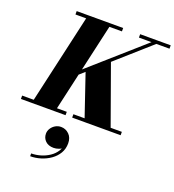

<svg xmlns="http://www.w3.org/2000/svg" viewBox="-235 -896 1285 1417"><g transform="rotate(20 408.0 -188.0)"><path d="M145 -217 746.5 -748H784.5L185.5 -217ZM-43.5 0V-26.5H307V0ZM359 0V-26.5H739.5V0ZM41.5 0 211.5 -750H394L224 0ZM456 0 328.5 -375 481 -501.5 661 0ZM121.5 -723.5V-750H486.5V-723.5ZM620 -723.5V-750H860V-723.5ZM165 374V352Q200 352 236.8 341.5Q273.5 331 305 310Q336.5 289 355.8 258.2Q375 227.5 374.5 187.5H395.5Q395.5 211 381.2 226.5Q367 242 346 249.5Q325 257 305.5 257Q264.5 257 241 234Q217.5 211 217.5 177Q217.5 155 229.8 135.8Q242 116.5 262.2 104.5Q282.5 92.5 306.5 92.5Q343 92.5 369.8 118.5Q396.5 144.5 396.5 189Q396.5 232.5 376.2 266.8Q356 301 322 325Q288 349 247.2 361.5Q206.5 374 165 374Z"/></g></svg>

Font: Bodoni Moda 9pt ExtraBold
Style: Italic
Weight: 800
Italic angle: -13°
Designer: Owen Earl
Foundry: indestructible type
Version: Version 2.004